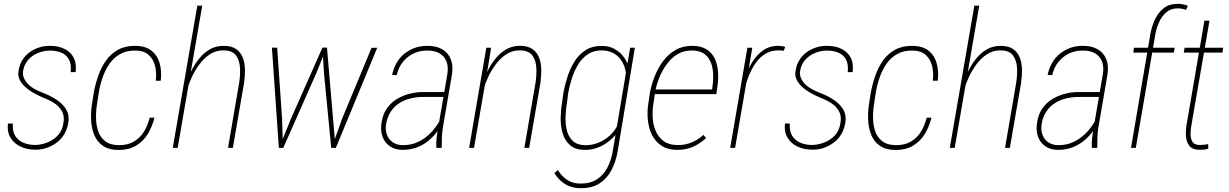

<svg xmlns="http://www.w3.org/2000/svg" viewBox="-20 -780 6485 1013"><path d="M314.5 -130.4Q321.3 -167 306.9 -193.1Q292.5 -219.2 265.6 -236.3Q238.8 -253.4 208 -264.6Q180.7 -276.4 155 -291Q129.4 -305.7 110.1 -324Q90.8 -342.3 81.8 -363.5Q72.8 -384.8 78.6 -410.6Q83.5 -440.4 98.6 -464.1Q113.8 -487.8 136 -504.2Q158.2 -520.5 186 -529.5Q213.9 -538.6 243.7 -538.1Q288.6 -538.1 321 -521.7Q353.5 -505.4 369.1 -474.9Q384.8 -444.3 378.9 -399.4H353Q357.4 -440.9 344 -465.8Q330.6 -490.7 304.2 -502Q277.8 -513.2 242.7 -513.2Q210.9 -512.7 181.6 -501Q152.3 -489.3 131.1 -466.8Q109.9 -444.3 103 -412.1Q97.7 -386.7 106.9 -366.5Q116.2 -346.2 134 -330.6Q151.9 -314.9 174.6 -304.2Q197.3 -293.5 217.8 -285.6Q256.3 -270 286.6 -248Q316.9 -226.1 332 -197.3Q347.2 -168.5 339.8 -129.4Q334 -97.2 318.8 -71.5Q303.7 -45.9 279.8 -28.1Q255.9 -10.3 227.3 0Q198.7 10.3 166.5 9.8Q123.5 9.8 88.9 -6.3Q54.2 -22.5 35.4 -53.5Q16.6 -84.5 22 -128.4H47.9Q44.4 -90.3 59.3 -64.9Q74.2 -39.6 102.5 -27.3Q130.9 -15.1 167 -15.1Q198.2 -16.1 229.2 -28.1Q260.3 -40 284.2 -64.5Q308.1 -88.9 314.5 -130.4Z M607.4 -14.2Q652.3 -13.7 685.3 -32.5Q718.3 -51.3 738.8 -84.2Q759.3 -117.2 769.5 -159.2H794.9Q783.2 -111.3 759.5 -72.8Q735.8 -34.2 697.8 -11.5Q659.7 11.2 606.9 11.2Q553.7 11.2 522 -11.5Q490.2 -34.2 476.1 -71Q461.9 -107.9 460.4 -151.4Q459 -194.8 466.3 -237.3L475.1 -293.5Q483.4 -337.4 498.8 -381.3Q514.2 -425.3 539.3 -460.7Q564.5 -496.1 602.5 -517.3Q640.6 -538.6 693.8 -538.1Q748 -537.6 779.5 -512.5Q811 -487.3 822.5 -445.8Q834 -404.3 828.1 -354H801.8Q807.1 -396.5 798.1 -432.4Q789.1 -468.3 763.7 -490.7Q738.3 -513.2 693.4 -513.2Q647 -513.7 613.5 -494.6Q580.1 -475.6 558.1 -444.1Q536.1 -412.6 522.2 -373.3Q508.3 -334 501.5 -293.5L492.7 -236.3Q486.3 -199.2 486.6 -160.2Q486.8 -121.1 497.8 -88.1Q508.8 -55.2 535.2 -34.9Q561.5 -14.6 607.4 -14.2Z M1046.9 -750 917.5 0H891.6L1021 -750ZM968.3 -309.1 961.9 -338.4Q972.2 -370.6 989.3 -405.5Q1006.3 -440.4 1030.5 -470.7Q1054.7 -501 1086.7 -519.5Q1118.7 -538.1 1159.7 -538.1Q1202.6 -538.1 1227.1 -520.3Q1251.5 -502.4 1262 -473.1Q1272.5 -443.8 1272.5 -409.2Q1272.5 -374.5 1267.6 -341.8L1208.5 0H1183.1L1241.7 -342.3Q1248 -380.9 1246.3 -420.7Q1244.6 -460.4 1225.1 -487.5Q1205.6 -514.6 1156.2 -514.2Q1118.2 -513.7 1087.4 -493.4Q1056.6 -473.1 1033.2 -441.9Q1009.8 -410.6 993.2 -375.5Q976.6 -340.3 968.3 -309.1Z M1516.1 -155.8 1680.7 -527.8H1702.6L1648.9 -394L1474.6 0H1452.6ZM1442.4 -528.3 1468.3 -152.3 1473.1 0H1451.2L1414.6 -528.8ZM1785.6 -155.3 1940.4 -527.8H1970.2L1752 0H1730ZM1705.1 -528.8 1737.3 -152.3 1750.5 0H1727.5L1689 -398.4L1681.6 -528.8Z M2290.5 -99.6 2339.8 -386.2Q2346.7 -426.8 2335.9 -455.1Q2325.2 -483.4 2298.6 -498.8Q2272 -514.2 2231.4 -513.2Q2193.8 -513.2 2161.4 -497.6Q2128.9 -481.9 2105.5 -452.9Q2082 -423.8 2073.2 -383.3L2048.8 -384.8Q2056.2 -419.4 2072.3 -447.8Q2088.4 -476.1 2112.5 -495.8Q2136.7 -515.6 2167.2 -526.9Q2197.8 -538.1 2233.9 -538.1Q2281.2 -538.6 2313.2 -520Q2345.2 -501.5 2358.6 -466.8Q2372.1 -432.1 2364.3 -385.3L2316.4 -106Q2312 -79.6 2311.5 -55.4Q2311 -31.2 2310.5 -4.4L2310.1 0H2282.2Q2280.8 -24.9 2283.4 -50Q2286.1 -75.2 2290.5 -99.6ZM2334 -294.4 2331.5 -268.6H2210Q2174.8 -268.1 2143.3 -260Q2111.8 -252 2086.2 -235.4Q2060.5 -218.8 2043 -193.1Q2025.4 -167.5 2018.1 -131.3Q2011.7 -98.6 2020.5 -72Q2029.3 -45.4 2051.5 -29.8Q2073.7 -14.2 2106.4 -14.2Q2152.3 -14.2 2189.7 -33Q2227.1 -51.8 2256.3 -83Q2285.6 -114.3 2306.6 -155.3L2314.9 -129.9Q2300.8 -103 2280 -77.4Q2259.3 -51.8 2233.6 -32.2Q2208 -12.7 2176.5 -1.2Q2145 10.3 2106.9 10.7Q2064.9 11.2 2036.9 -8.3Q2008.8 -27.8 1997.6 -60.3Q1986.3 -92.8 1993.2 -133.8Q2000 -179.2 2022.5 -210Q2044.9 -240.7 2076.4 -259Q2107.9 -277.3 2141.8 -285.6Q2175.8 -293.9 2207.5 -294.4Z M2552.7 -415.5 2481 0H2455.1L2545.9 -528.3H2571.3ZM2531.7 -309.1 2525.4 -338.4Q2535.6 -370.6 2552.7 -405.5Q2569.8 -440.4 2594 -470.5Q2618.2 -500.5 2650.1 -519.3Q2682.1 -538.1 2723.1 -538.6Q2766.1 -538.1 2790.5 -520.3Q2814.9 -502.4 2825.4 -473.1Q2835.9 -443.8 2835.9 -409.2Q2835.9 -374.5 2831.1 -341.8L2772 0H2746.6L2805.2 -342.3Q2811.5 -380.9 2809.8 -420.7Q2808.1 -460.4 2788.6 -487.5Q2769 -514.6 2719.7 -514.2Q2681.6 -513.7 2650.9 -493.4Q2620.1 -473.1 2596.7 -441.9Q2573.2 -410.6 2556.6 -375.5Q2540 -340.3 2531.7 -309.1Z M3304.7 -528.3H3329.6L3238.3 21.5Q3229 73.2 3206.1 117.4Q3183.1 161.6 3143.3 187.5Q3103.5 213.4 3043.9 212.9Q3017.1 213.4 2991.7 205.1Q2966.3 196.8 2944.3 179Q2922.4 161.1 2904.8 133.3L2923.3 117.2Q2945.8 152.8 2975.3 170.9Q3004.9 189 3042 188.5Q3093.8 189 3128.4 166.7Q3163.1 144.5 3183.6 106.2Q3204.1 67.9 3212.4 21L3285.2 -412.1ZM2946.3 -245.1 2952.6 -290.5Q2960.4 -333 2974.6 -376.7Q2988.8 -420.4 3012.2 -457.3Q3035.6 -494.1 3071.3 -516.4Q3106.9 -538.6 3158.2 -537.6Q3191.4 -537.6 3218.5 -523.7Q3245.6 -509.8 3264.6 -487.3Q3283.7 -464.8 3293 -438.2Q3302.2 -411.6 3300.8 -385.3L3260.7 -126.5Q3253.9 -101.1 3234.4 -76.7Q3214.8 -52.2 3189.5 -32.5Q3164.1 -12.7 3133.1 -1Q3102.1 10.7 3069.3 10.7Q3016.6 11.2 2988 -13.7Q2959.5 -38.6 2948.2 -78.1Q2937 -117.7 2938.2 -162.4Q2939.5 -207 2946.3 -245.1ZM2978 -291 2972.2 -244.1Q2966.3 -210.9 2964.1 -171.4Q2961.9 -131.8 2969.7 -96.2Q2977.5 -60.5 3001.2 -37.4Q3024.9 -14.2 3071.3 -13.7Q3109.9 -14.2 3146 -30.8Q3182.1 -47.4 3208.5 -75.9Q3234.9 -104.5 3246.6 -140.1L3282.7 -365.2Q3284.7 -394 3277.1 -420.2Q3269.5 -446.3 3253.7 -467.5Q3237.8 -488.8 3213.4 -501Q3189 -513.2 3158.7 -514.2Q3113.8 -514.6 3082.3 -494.1Q3050.8 -473.6 3030.5 -440.2Q3010.3 -406.7 2997.6 -367.4Q2984.9 -328.1 2978 -291Z M3553.7 10.7Q3502.4 10.7 3469.2 -11.7Q3436 -34.2 3418.7 -70.8Q3401.4 -107.4 3397.7 -150.9Q3394 -194.3 3400.9 -235.8L3409.7 -294.9Q3418 -336.4 3435.1 -379.4Q3452.1 -422.4 3479.2 -458.5Q3506.3 -494.6 3544.7 -516.6Q3583 -538.6 3633.8 -538.1Q3680.2 -537.6 3708.7 -519Q3737.3 -500.5 3751.5 -469.7Q3765.6 -439 3768.3 -400.9Q3771 -362.8 3765.1 -322.3L3759.3 -283.2H3425.3L3430.2 -308.1H3736.8L3738.8 -322.8Q3746.1 -368.2 3740.5 -412.1Q3734.9 -456.1 3709.2 -484.1Q3683.6 -512.2 3632.3 -513.7Q3588.4 -514.2 3555.2 -494.4Q3522 -474.6 3497.8 -441.4Q3473.6 -408.2 3458.3 -369.6Q3442.9 -331.1 3436.5 -294.9L3427.7 -234.9Q3421.4 -198.2 3423.6 -159.7Q3425.8 -121.1 3439.9 -88.1Q3454.1 -55.2 3481.7 -35.2Q3509.3 -15.1 3554.7 -14.6Q3594.7 -14.2 3629.2 -28.6Q3663.6 -43 3691.9 -68.4L3705.1 -51.3Q3683.6 -31.7 3659.9 -17.6Q3636.2 -3.4 3609.6 3.7Q3583 10.7 3553.7 10.7Z M3933.6 -436.5 3858.4 0H3832.5L3923.3 -528.3H3949.2ZM4123 -532.2 4114.3 -511.2Q4108.4 -513.2 4101.3 -513.7Q4094.2 -514.2 4086.4 -514.2Q4043.5 -514.2 4011.5 -491.9Q3979.5 -469.7 3958 -434.3Q3936.5 -398.9 3922.9 -358.9Q3909.2 -318.8 3902.3 -282.7L3886.7 -281.7Q3894.5 -320.8 3908.9 -365.5Q3923.3 -410.2 3947.5 -450.2Q3971.7 -490.2 4006.6 -514.6Q4041.5 -539.1 4090.8 -538.1Q4099.1 -537.6 4106.9 -536.4Q4114.7 -535.2 4123 -532.2Z M4414.1 -130.4Q4420.9 -167 4406.5 -193.1Q4392.1 -219.2 4365.2 -236.3Q4338.4 -253.4 4307.6 -264.6Q4280.3 -276.4 4254.6 -291Q4229 -305.7 4209.7 -324Q4190.4 -342.3 4181.4 -363.5Q4172.4 -384.8 4178.2 -410.6Q4183.1 -440.4 4198.2 -464.1Q4213.4 -487.8 4235.6 -504.2Q4257.8 -520.5 4285.6 -529.5Q4313.5 -538.6 4343.3 -538.1Q4388.2 -538.1 4420.7 -521.7Q4453.1 -505.4 4468.8 -474.9Q4484.4 -444.3 4478.5 -399.4H4452.6Q4457 -440.9 4443.6 -465.8Q4430.2 -490.7 4403.8 -502Q4377.4 -513.2 4342.3 -513.2Q4310.5 -512.7 4281.2 -501Q4252 -489.3 4230.7 -466.8Q4209.5 -444.3 4202.6 -412.1Q4197.3 -386.7 4206.5 -366.5Q4215.8 -346.2 4233.6 -330.6Q4251.5 -314.9 4274.2 -304.2Q4296.9 -293.5 4317.4 -285.6Q4356 -270 4386.2 -248Q4416.5 -226.1 4431.6 -197.3Q4446.8 -168.5 4439.5 -129.4Q4433.6 -97.2 4418.5 -71.5Q4403.3 -45.9 4379.4 -28.1Q4355.5 -10.3 4326.9 0Q4298.3 10.3 4266.1 9.8Q4223.1 9.8 4188.5 -6.3Q4153.8 -22.5 4135 -53.5Q4116.2 -84.5 4121.6 -128.4H4147.5Q4144 -90.3 4158.9 -64.9Q4173.8 -39.6 4202.1 -27.3Q4230.5 -15.1 4266.6 -15.1Q4297.9 -16.1 4328.9 -28.1Q4359.9 -40 4383.8 -64.5Q4407.7 -88.9 4414.1 -130.4Z M4707 -14.2Q4752 -13.7 4784.9 -32.5Q4817.9 -51.3 4838.4 -84.2Q4858.9 -117.2 4869.1 -159.2H4894.5Q4882.8 -111.3 4859.1 -72.8Q4835.4 -34.2 4797.4 -11.5Q4759.3 11.2 4706.5 11.2Q4653.3 11.2 4621.6 -11.5Q4589.8 -34.2 4575.7 -71Q4561.5 -107.9 4560.1 -151.4Q4558.6 -194.8 4565.9 -237.3L4574.7 -293.5Q4583 -337.4 4598.4 -381.3Q4613.8 -425.3 4638.9 -460.7Q4664.1 -496.1 4702.1 -517.3Q4740.2 -538.6 4793.5 -538.1Q4847.7 -537.6 4879.2 -512.5Q4910.6 -487.3 4922.1 -445.8Q4933.6 -404.3 4927.7 -354H4901.4Q4906.7 -396.5 4897.7 -432.4Q4888.7 -468.3 4863.3 -490.7Q4837.9 -513.2 4793 -513.2Q4746.6 -513.7 4713.1 -494.6Q4679.7 -475.6 4657.7 -444.1Q4635.7 -412.6 4621.8 -373.3Q4607.9 -334 4601.1 -293.5L4592.3 -236.3Q4585.9 -199.2 4586.2 -160.2Q4586.4 -121.1 4597.4 -88.1Q4608.4 -55.2 4634.8 -34.9Q4661.1 -14.6 4707 -14.2Z M5146.5 -750 5017.1 0H4991.2L5120.6 -750ZM5067.9 -309.1 5061.5 -338.4Q5071.8 -370.6 5088.9 -405.5Q5106 -440.4 5130.1 -470.7Q5154.3 -501 5186.3 -519.5Q5218.3 -538.1 5259.3 -538.1Q5302.2 -538.1 5326.7 -520.3Q5351.1 -502.4 5361.6 -473.1Q5372.1 -443.8 5372.1 -409.2Q5372.1 -374.5 5367.2 -341.8L5308.1 0H5282.7L5341.3 -342.3Q5347.7 -380.9 5345.9 -420.7Q5344.2 -460.4 5324.7 -487.5Q5305.2 -514.6 5255.9 -514.2Q5217.8 -513.7 5187 -493.4Q5156.2 -473.1 5132.8 -441.9Q5109.4 -410.6 5092.8 -375.5Q5076.2 -340.3 5067.9 -309.1Z M5749 -99.6 5798.3 -386.2Q5805.2 -426.8 5794.4 -455.1Q5783.7 -483.4 5757.1 -498.8Q5730.5 -514.2 5689.9 -513.2Q5652.3 -513.2 5619.9 -497.6Q5587.4 -481.9 5564 -452.9Q5540.5 -423.8 5531.7 -383.3L5507.3 -384.8Q5514.6 -419.4 5530.8 -447.8Q5546.9 -476.1 5571 -495.8Q5595.2 -515.6 5625.7 -526.9Q5656.2 -538.1 5692.4 -538.1Q5739.7 -538.6 5771.7 -520Q5803.7 -501.5 5817.1 -466.8Q5830.6 -432.1 5822.8 -385.3L5774.9 -106Q5770.5 -79.6 5770 -55.4Q5769.5 -31.2 5769 -4.4L5768.6 0H5740.7Q5739.3 -24.9 5741.9 -50Q5744.6 -75.2 5749 -99.6ZM5792.5 -294.4 5790 -268.6H5668.5Q5633.3 -268.1 5601.8 -260Q5570.3 -252 5544.7 -235.4Q5519 -218.8 5501.5 -193.1Q5483.9 -167.5 5476.6 -131.3Q5470.2 -98.6 5479 -72Q5487.8 -45.4 5510 -29.8Q5532.2 -14.2 5564.9 -14.2Q5610.8 -14.2 5648.2 -33Q5685.5 -51.8 5714.8 -83Q5744.1 -114.3 5765.1 -155.3L5773.4 -129.9Q5759.3 -103 5738.5 -77.4Q5717.8 -51.8 5692.1 -32.2Q5666.5 -12.7 5635 -1.2Q5603.5 10.3 5565.4 10.7Q5523.4 11.2 5495.4 -8.3Q5467.3 -27.8 5456.1 -60.3Q5444.8 -92.8 5451.7 -133.8Q5458.5 -179.2 5481 -210Q5503.4 -240.7 5534.9 -259Q5566.4 -277.3 5600.3 -285.6Q5634.3 -293.9 5666 -294.4Z M5972.7 0H5947.3L6050.3 -605.5Q6057.6 -642.6 6074 -678Q6090.3 -713.4 6119.6 -736.6Q6148.9 -759.8 6193.4 -759.8Q6207 -759.8 6220 -757.3Q6232.9 -754.9 6247.1 -750L6238.3 -728.5Q6225.6 -731.9 6214.6 -734.1Q6203.6 -736.3 6191.4 -735.8Q6156.7 -735.4 6133.3 -715.1Q6109.9 -694.8 6096.2 -664.6Q6082.5 -634.3 6076.7 -605ZM6177.7 -528.3 6173.3 -502.4H5959.5L5962.4 -528.3Z M6433.1 -528.3 6429.7 -502.4H6225.6L6230 -528.3ZM6334.5 -670.9H6361.3L6267.1 -126.5Q6262.7 -105 6261.5 -79.1Q6260.3 -53.2 6270 -34.4Q6279.8 -15.6 6308.6 -15.1Q6321.3 -15.1 6332.5 -16.6Q6343.8 -18.1 6354.5 -19.5L6355 4.4Q6344.2 8.3 6333.3 9.3Q6322.3 10.3 6309.1 10.3Q6270 9.8 6254.2 -11.7Q6238.3 -33.2 6237.1 -64.9Q6235.8 -96.7 6241.2 -126.5Z"/></svg>

Font: Roboto Condensed Thin
Style: Italic
Weight: 250
Italic angle: -12°
Designer: Christian Robertson
Foundry: Google
Version: Version 3.008; 2023